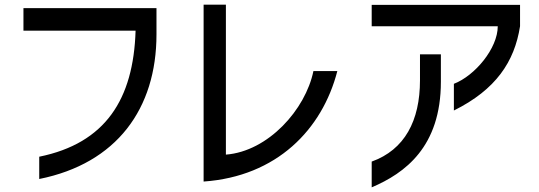

<svg xmlns="http://www.w3.org/2000/svg" viewBox="-20 -735 2321 827"><path d="M81 -603H564C555 -307 434 -118 149 -60V36C483 -31 654 -267 654 -587V-700H81Z M1433 -429H1330C1296 -263 1135 -83 953 -69V-715H857V47C1172 25 1368 -177 1433 -429Z M1581 -622H2124C2124 -527 2026 -409 1935 -374V-259C2116 -349 2196 -469 2220 -622V-714H1581ZM1581 72C1724 11 1879 -102 1879 -383V-501H1789V-389C1789 -215 1723 -90 1581 -39Z"/></svg>

Font: コーポレート・ロゴ ver3 Medium
Style: Regular
Weight: 500
Designer: [KANA_main] LOGOTYPE.JP [Source Han Sans] Ryoko NISHIZUKA 西塚涼子 (kana, bopomofo & ideographs); Paul D. Hunt (Latin, Greek
Version: Version 12.001;FEAKit 1.0